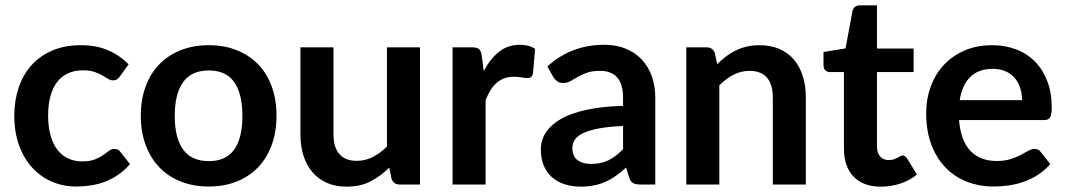

<svg xmlns="http://www.w3.org/2000/svg" viewBox="-20 -690 3984 718"><path d="M428.5 -404.5Q423 -397.5 417.8 -393.5Q412.5 -389.5 402.5 -389.5Q393 -389.5 384 -395.2Q375 -401 362.5 -408.2Q350 -415.5 332.8 -421.2Q315.5 -427 290 -427Q257.5 -427 233 -415.2Q208.5 -403.5 192.2 -381.5Q176 -359.5 168 -328.2Q160 -297 160 -257.5Q160 -216.5 168.8 -184.5Q177.5 -152.5 194 -130.8Q210.5 -109 234 -97.8Q257.5 -86.5 287 -86.5Q316.5 -86.5 334.8 -93.8Q353 -101 365.5 -109.8Q378 -118.5 387.2 -125.8Q396.5 -133 408 -133Q423 -133 430.5 -121.5L466 -76.5Q445.5 -52.5 421.5 -36.2Q397.5 -20 371.8 -10.2Q346 -0.5 318.8 3.5Q291.5 7.5 264.5 7.5Q217 7.5 175 -10.2Q133 -28 101.5 -62Q70 -96 51.8 -145.2Q33.5 -194.5 33.5 -257.5Q33.5 -314 49.8 -362.2Q66 -410.5 97.5 -445.8Q129 -481 175.5 -501Q222 -521 282.5 -521Q340 -521 383.2 -502.5Q426.5 -484 461 -449.5Z M761 -87.5Q825 -87.5 855.8 -130.5Q886.5 -173.5 886.5 -256.5Q886.5 -339.5 855.8 -383Q825 -426.5 761 -426.5Q696 -426.5 664.8 -382.8Q633.5 -339 633.5 -256.5Q633.5 -174 664.8 -130.8Q696 -87.5 761 -87.5ZM761 -521Q818 -521 864.8 -502.5Q911.5 -484 944.8 -450Q978 -416 996 -367Q1014 -318 1014 -257.5Q1014 -196.5 996 -147.5Q978 -98.5 944.8 -64Q911.5 -29.5 864.8 -11Q818 7.5 761 7.5Q703.5 7.5 656.5 -11Q609.5 -29.5 576.2 -64Q543 -98.5 524.8 -147.5Q506.5 -196.5 506.5 -257.5Q506.5 -318 524.8 -367Q543 -416 576.2 -450Q609.5 -484 656.5 -502.5Q703.5 -521 761 -521Z M1550.5 -513V0H1475Q1450.5 0 1444 -22.5L1435.5 -63.5Q1404 -31.5 1366 -11.8Q1328 8 1276.5 8Q1234.5 8 1202.2 -6.2Q1170 -20.5 1148 -46.5Q1126 -72.5 1114.8 -108.2Q1103.5 -144 1103.5 -187V-513H1227V-187Q1227 -140 1248.8 -114.2Q1270.5 -88.5 1314 -88.5Q1346 -88.5 1374 -102.8Q1402 -117 1427 -142V-513Z M1789 -424Q1813 -470 1846 -496.2Q1879 -522.5 1924 -522.5Q1959.5 -522.5 1981 -507L1973 -414.5Q1970.5 -405.5 1965.8 -401.8Q1961 -398 1953 -398Q1945.5 -398 1930.8 -400.5Q1916 -403 1902 -403Q1881.5 -403 1865.5 -397Q1849.5 -391 1836.8 -379.8Q1824 -368.5 1814.2 -352.5Q1804.5 -336.5 1796 -316V0H1672.5V-513H1745Q1764 -513 1771.5 -506.2Q1779 -499.5 1781.5 -482Z M2027 -441.5Q2115.5 -522.5 2240 -522.5Q2285 -522.5 2320.5 -507.8Q2356 -493 2380.5 -466.8Q2405 -440.5 2417.8 -404Q2430.5 -367.5 2430.5 -324V0H2374.5Q2357 0 2347.5 -5.2Q2338 -10.5 2332.5 -26.5L2321.5 -63.5Q2302 -46 2283.5 -32.8Q2265 -19.5 2245 -10.5Q2225 -1.5 2202.2 3.2Q2179.5 8 2152 8Q2119.5 8 2092 -0.8Q2064.5 -9.5 2044.5 -27Q2024.5 -44.5 2013.5 -70.5Q2002.5 -96.5 2002.5 -131Q2002.5 -150.5 2009 -169.8Q2015.5 -189 2030.2 -206.5Q2045 -224 2068.5 -239.5Q2092 -255 2126.2 -266.5Q2160.5 -278 2206 -285.2Q2251.5 -292.5 2310 -294V-324Q2310 -375.5 2288 -400.2Q2266 -425 2224.5 -425Q2194.5 -425 2174.8 -418Q2155 -411 2140 -402.2Q2125 -393.5 2112.8 -386.5Q2100.5 -379.5 2085.5 -379.5Q2072.5 -379.5 2063.5 -386.2Q2054.5 -393 2049 -402ZM2310 -219Q2256.5 -216.5 2220 -209.8Q2183.5 -203 2161.5 -192.5Q2139.5 -182 2130 -168Q2120.5 -154 2120.5 -137.5Q2120.5 -105 2139.8 -91Q2159 -77 2190 -77Q2228 -77 2255.8 -90.8Q2283.5 -104.5 2310 -132.5Z M2662 -450Q2677.5 -465.5 2694.8 -478.8Q2712 -492 2731.2 -501.2Q2750.5 -510.5 2772.5 -515.8Q2794.5 -521 2820.5 -521Q2862.5 -521 2895 -506.8Q2927.5 -492.5 2949.2 -466.8Q2971 -441 2982.2 -405.2Q2993.5 -369.5 2993.5 -326.5V0H2870V-326.5Q2870 -373.5 2848.5 -399.2Q2827 -425 2783 -425Q2751 -425 2723 -410.5Q2695 -396 2670 -371V0H2546.5V-513H2622Q2646 -513 2653.5 -490.5Z M3274.5 8Q3207.5 8 3171.8 -29.8Q3136 -67.5 3136 -134V-420.5H3083.5Q3073.5 -420.5 3066.5 -427Q3059.5 -433.5 3059.5 -446.5V-495.5L3142 -509L3168 -649Q3170.5 -659 3177.5 -664.5Q3184.5 -670 3195.5 -670H3259.5V-508.5H3396.5V-420.5H3259.5V-142.5Q3259.5 -118.5 3271.2 -105Q3283 -91.5 3303.5 -91.5Q3315 -91.5 3322.8 -94.2Q3330.5 -97 3336.2 -100Q3342 -103 3346.5 -105.8Q3351 -108.5 3355.5 -108.5Q3361 -108.5 3364.5 -105.8Q3368 -103 3372 -97.5L3409 -37.5Q3382 -15 3347 -3.5Q3312 8 3274.5 8Z M3566.5 -241Q3569.5 -201.5 3580.5 -172.8Q3591.5 -144 3609.5 -125.2Q3627.5 -106.5 3652.2 -97.2Q3677 -88 3707 -88Q3737 -88 3758.8 -95Q3780.5 -102 3796.8 -110.5Q3813 -119 3825.2 -126Q3837.5 -133 3849 -133Q3864.5 -133 3872 -121.5L3907.5 -76.5Q3887 -52.5 3861.5 -36.2Q3836 -20 3808.2 -10.2Q3780.5 -0.5 3751.8 3.5Q3723 7.5 3696 7.5Q3642.5 7.5 3596.5 -10.2Q3550.5 -28 3516.5 -62.8Q3482.5 -97.5 3463 -148.8Q3443.5 -200 3443.5 -267.5Q3443.5 -320 3460.5 -366.2Q3477.5 -412.5 3509.2 -446.8Q3541 -481 3586.8 -501Q3632.5 -521 3690 -521Q3738.5 -521 3779.5 -505.5Q3820.5 -490 3850 -460.2Q3879.5 -430.5 3896.2 -387.2Q3913 -344 3913 -288.5Q3913 -260.5 3907 -250.8Q3901 -241 3884 -241ZM3802 -315.5Q3802 -339.5 3795.2 -360.8Q3788.5 -382 3775 -398Q3761.5 -414 3740.8 -423.2Q3720 -432.5 3692.5 -432.5Q3639 -432.5 3608.2 -402Q3577.5 -371.5 3569 -315.5Z"/></svg>

Font: Lato
Style: Bold
Weight: 700
Designer: Lukasz Dziedzic with Adam Twardoch and Botio Nikoltchev
Foundry: tyPoland Lukasz Dziedzic
Version: Version 2.010; 2014-09-01; http://www.latofonts.com/; ttfaut